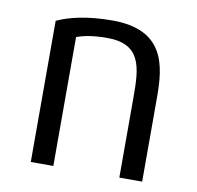

<svg xmlns="http://www.w3.org/2000/svg" viewBox="-66 -609 698 679"><g transform="rotate(10 283.0 -269.5)"><path d="M487 2H405V-286C405 -392 401 -477 277 -477C223 -477 190 -469 168 -461V2H87V-505C130 -525 195 -541 285 -541C474 -541 487 -413 487 -300Z"/></g></svg>

Font: Repo Regular
Style: Regular
Weight: 400
Designer: Stefan Peev
Foundry: Context Ltd
Version: Version 1.502